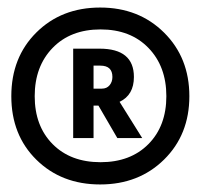

<svg xmlns="http://www.w3.org/2000/svg" viewBox="-20 -806 532 509"><path d="M119.5 -679Q72 -630 72 -551Q72 -472 119.5 -424Q167 -376 246.5 -376Q326 -376 373.5 -424Q421 -472 421 -551Q421 -630 373.5 -679Q326 -728 246.5 -728Q167 -728 119.5 -679ZM415 -719.5Q482 -653 482 -551Q482 -449 415 -383Q348 -317 245.5 -317Q143 -317 76.5 -382.5Q10 -448 10 -551Q10 -654 76.5 -720Q143 -786 245.5 -786Q348 -786 415 -719.5ZM246 -632H228V-571H250Q263 -571 270.5 -580Q278 -589 278 -602Q278 -632 246 -632ZM228 -440H174V-677H244Q335 -677 335 -602Q335 -554 297 -536L357 -440H291L241 -526H228Z"/></svg>

Font: Hind Jalandhar
Style: Bold
Weight: 700
Designer: Namrata Goyal
Foundry: Indian Type Foundry
Version: Version 0.702;PS 1.0;hotconv 1.0.81;makeotf.lib2.5.63406